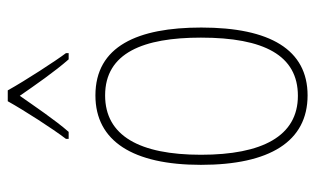

<svg xmlns="http://www.w3.org/2000/svg" viewBox="-179 -624 813 495"><g transform="rotate(-90 227.5 -376.5)"><path d="M242 -763H214C190 -720 143 -647 117 -613V-606H135C165 -640 202 -695 228 -732C255 -693 291 -641 322 -606H338V-613C319 -638 267 -718 242 -763ZM404 -264C404 -428 356 -537 229 -537C111 -537 50 -440 50 -265C50 -88 110 10 229 10C347 10 404 -87 404 -264ZM76 -265C76 -423 125 -512 229 -512C339 -512 378 -413 378 -265C378 -102 332 -15 228 -15C124 -15 76 -107 76 -265Z"/></g></svg>

Font: Noto Sans Gurmukhi Condensed Thin
Style: Regular
Weight: 100
Width: 3
Designer: Jelle Bosma - Monotype Design Team
Foundry: Monotype Imaging Inc.
Version: Version 2.004